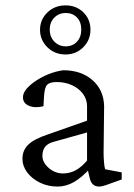

<svg xmlns="http://www.w3.org/2000/svg" viewBox="-20 -686 498 714"><path d="M194.3 7.8Q158.2 7.8 128.4 -6.8Q98.6 -21.5 81.1 -44.9Q63.5 -68.4 63.5 -95.7Q63.5 -127 85 -147.9Q106.4 -168.9 156.2 -185.5L303.7 -237.3V-291Q303.7 -316.4 288.6 -336.9Q273.4 -357.4 248 -369.1Q222.7 -380.9 190.4 -380.9Q164.1 -380.9 154.8 -370.1Q145.5 -359.4 143.6 -326.2L141.6 -291Q110.4 -283.2 87.9 -292.5Q65.4 -301.8 65.4 -324.2Q65.4 -339.8 78.6 -355.5Q91.8 -371.1 113.8 -385.7Q135.7 -400.4 161.6 -410.6Q187.5 -420.9 214.8 -424.8Q282.2 -424.8 324.2 -387.7Q366.2 -350.6 367.2 -290L365.2 -118.2Q365.2 -102.5 366.7 -83.5Q368.2 -64.5 371.1 -56.6L432.6 -44.9V-18.6L388.7 -2.9Q376 2 365.7 4.9Q355.5 7.8 348.6 7.8Q320.3 7.8 313.5 -24.4L304.7 -61.5L317.4 -62.5Q285.2 -26.4 255.4 -9.3Q225.6 7.8 194.3 7.8ZM214.8 -41Q239.3 -41 261.2 -52.7Q283.2 -64.5 303.7 -88.9V-193.4L181.6 -159.2Q158.2 -153.3 147.9 -140.1Q137.7 -127 137.7 -106.4Q137.7 -82 161.1 -61.5Q184.6 -41 214.8 -41ZM223.6 -483.4Q183.6 -483.4 156.2 -510.3Q128.9 -537.1 128.9 -575.2Q128.9 -613.3 156.2 -639.6Q183.6 -666 223.6 -666Q263.7 -666 290 -640.1Q316.4 -614.3 316.4 -575.2Q316.4 -537.1 289.6 -510.3Q262.7 -483.4 223.6 -483.4ZM224.6 -513.7Q250 -513.7 266.1 -530.8Q282.2 -547.9 282.2 -576.2Q282.2 -604.5 266.1 -621.1Q250 -637.7 224.6 -637.7Q199.2 -637.7 182.1 -620.6Q165 -603.5 165 -576.2Q165 -548.8 182.1 -531.2Q199.2 -513.7 224.6 -513.7Z"/></svg>

Font: Crimson Pro Light
Style: Regular
Weight: 300
Designer: Jacques Le Bailly
Foundry: Baron von Fonthausen
Version: Version 1.003